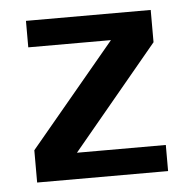

<svg xmlns="http://www.w3.org/2000/svg" viewBox="-40 -475 514 515"><g transform="rotate(-5 217.0 -217.5)"><path d="M40 0V-86.9L270.5 -363.3H47.9V-434.6H383.8V-347.7L153.3 -70.3H392.6V0Z"/></g></svg>

Font: Padauk
Style: Bold
Weight: 700
Designer: Debbi Hosken, Becca Hirsbrunner Spalinger
Foundry: SIL International
Version: Version 5.003